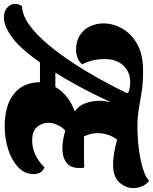

<svg xmlns="http://www.w3.org/2000/svg" viewBox="56 -840 785 985"><g transform="rotate(90 448.5 -347.5)"><path d="M48 25Q13 25 -5.5 7.5Q-24 -10 -24 -32Q-24 -52 -12 -68Q35 -70 84 -105.5Q133 -141 182 -199Q231 -257 277 -327Q323 -397 363 -469.5Q403 -542 434 -606L430 -614Q403 -623 377 -623Q326 -623 292.5 -588Q259 -553 259 -491Q259 -462 264.5 -436Q270 -410 286 -376Q271 -359 250 -352Q229 -345 213 -345Q167 -345 136.5 -365Q106 -385 91 -417Q76 -449 76 -486Q76 -534 101.5 -580.5Q127 -627 180.5 -658Q234 -689 319 -689Q380 -689 425.5 -682Q471 -675 513 -667.5Q555 -660 606 -660Q661 -660 717.5 -667Q774 -674 819 -687.5Q864 -701 884 -720Q902 -706 911.5 -684Q921 -662 921 -639Q921 -600 892 -567.5Q863 -535 799 -535Q775 -535 740 -540.5Q705 -546 673 -556Q656 -535 647.5 -509Q639 -483 639 -457Q639 -419 656 -386H727Q739 -386 757.5 -386Q776 -386 793 -386.5Q810 -387 816 -387Q817 -380 817.5 -374Q818 -368 818 -363Q818 -316 790 -295.5Q762 -275 716 -275Q677 -275 626 -290Q607 -273 596.5 -249Q586 -225 586 -202Q586 -170 607.5 -145Q629 -120 677 -120Q751 -120 815 -183Q849 -169 849 -127Q849 -81 813 -47.5Q777 -14 721 3.5Q665 21 605 21Q497 21 437.5 -26.5Q378 -74 378 -160H276Q202 -55 145 -15Q88 25 48 25ZM329 -239H402Q420 -271 452 -297Q484 -323 528 -339Q499 -357 486 -392Q473 -427 473 -466Q473 -479 475 -493Q477 -507 480 -520H479Q439 -434 401.5 -364.5Q364 -295 329 -239Z"/></g></svg>

Font: Sansita Swashed ExtraBold
Style: Regular
Weight: 800
Designer: Pablo Cosgaya
Foundry: Omnibus-Type
Version: Version 1.003; ttfautohint (v1.8.3)